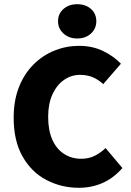

<svg xmlns="http://www.w3.org/2000/svg" viewBox="-20 -881 624 913"><path d="M355 12Q272 12 201 -25Q130 -62 87.5 -136.5Q45 -211 45 -321Q45 -403 70 -466.5Q95 -530 139 -574Q183 -618 239 -640.5Q295 -663 356 -663Q420 -663 471 -638Q522 -613 555 -578L471 -481Q447 -503 420.5 -514Q394 -525 360 -525Q319 -525 284.5 -501Q250 -477 229.5 -432.5Q209 -388 209 -326Q209 -262 228.5 -217.5Q248 -173 284 -149.5Q320 -126 366 -126Q403 -126 432 -141Q461 -156 482 -177L562 -82Q520 -34 468 -11Q416 12 355 12ZM347 -698Q308 -698 282 -721.5Q256 -745 256 -780Q256 -816 282 -838.5Q308 -861 347 -861Q387 -861 412.5 -838.5Q438 -816 438 -780Q438 -745 412.5 -721.5Q387 -698 347 -698Z"/></svg>

Font: Source Sans 3 ExtraLight ExtraBold
Style: Regular
Weight: 800
Version: Version 3.052;hotconv 1.1.0;makeotfexe 2.6.0